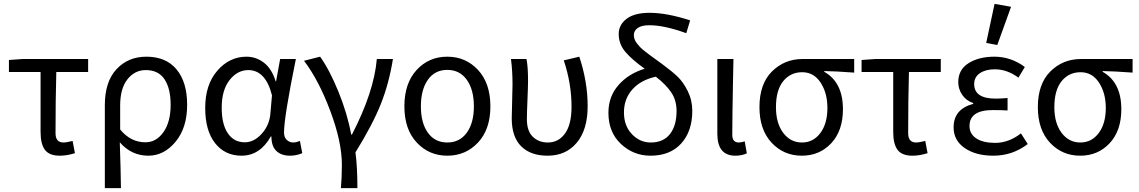

<svg xmlns="http://www.w3.org/2000/svg" viewBox="-20 -790 5866 989"><path d="M288 12Q234 12 211.5 -18Q189 -48 189 -110V-419H26V-481L96 -486H434V-419H270Q266 -274 266 -104Q266 -56 307 -56Q322 -56 354 -64L366 -1Q325 12 288 12Z M520 179V-248Q520 -369 580 -433.5Q640 -498 734 -498Q835 -498 889.5 -432.5Q944 -367 944 -250Q944 -132 884.5 -60Q825 12 744 12Q657 12 597 -57Q602 85 603 179ZM729 -57Q785 -57 822 -109.5Q859 -162 859 -250Q859 -334 827.5 -381.5Q796 -429 731 -429Q674 -429 636.5 -381.5Q599 -334 599 -247V-123Q653 -57 729 -57Z M1224 12Q1139 12 1088 -52.5Q1037 -117 1037 -234Q1037 -354 1099.5 -426Q1162 -498 1250 -498Q1299 -498 1339.5 -467Q1380 -436 1400 -371H1402L1423 -486H1504Q1443 -186 1443 -107Q1443 -83 1457 -69.5Q1471 -56 1491 -56Q1505 -56 1525 -64L1537 -1Q1507 12 1474 12Q1429 12 1403.5 -12.5Q1378 -37 1378 -87H1375Q1319 12 1224 12ZM1241 -57Q1289 -57 1329 -102Q1369 -147 1373 -208L1381 -299Q1348 -429 1259 -429Q1203 -429 1162.5 -377.5Q1122 -326 1122 -235Q1122 -150 1153.5 -103.5Q1185 -57 1241 -57Z M1736 179Q1741 124 1741 58Q1741 -59 1681.5 -218Q1622 -377 1546 -477L1629 -498Q1677 -431 1723 -318.5Q1769 -206 1789 -97H1793Q1907 -318 1921 -486H2004Q1984 -361 1942 -255Q1900 -149 1811 -5Q1821 68 1821 179Z M2284 12Q2190 12 2126.5 -56Q2063 -124 2063 -242Q2063 -361 2126 -429.5Q2189 -498 2284 -498Q2379 -498 2442.5 -429.5Q2506 -361 2506 -242Q2506 -124 2442.5 -56Q2379 12 2284 12ZM2421 -242Q2421 -328 2384.5 -379Q2348 -430 2284 -430Q2220 -430 2184 -379Q2148 -328 2148 -242Q2148 -157 2184 -106.5Q2220 -56 2284 -56Q2348 -56 2384.5 -106.5Q2421 -157 2421 -242Z M2801 12Q2713 12 2664.5 -36.5Q2616 -85 2616 -180Q2616 -209 2618 -266.5Q2620 -324 2620 -353Q2620 -428 2612 -486H2692Q2700 -447 2700 -373Q2700 -346 2697 -276.5Q2694 -207 2694 -176Q2694 -115 2724.5 -85.5Q2755 -56 2802 -56Q2857 -56 2890.5 -102.5Q2924 -149 2924 -240Q2924 -360 2884 -479L2964 -498Q3007 -369 3007 -243Q3007 -122 2951 -55Q2895 12 2801 12Z M3331 12Q3243 12 3178.5 -48.5Q3114 -109 3114 -209Q3114 -293 3166 -352Q3218 -411 3301 -436Q3236 -482 3201.5 -522.5Q3167 -563 3167 -615Q3167 -662 3207.5 -693Q3248 -724 3326 -724Q3415 -724 3535 -685L3515 -619Q3402 -660 3325 -660Q3285 -660 3265 -646Q3245 -632 3245 -610Q3245 -599 3248.5 -588.5Q3252 -578 3260.5 -567Q3269 -556 3277 -547.5Q3285 -539 3301 -526.5Q3317 -514 3327 -506.5Q3337 -499 3358.5 -483.5Q3380 -468 3391 -460Q3441 -423 3470 -395.5Q3499 -368 3522.5 -321Q3546 -274 3546 -219Q3546 -114 3489 -51Q3432 12 3331 12ZM3332 -56Q3397 -56 3431 -99.5Q3465 -143 3465 -218Q3465 -274 3437 -315Q3409 -356 3358 -395Q3281 -378 3237.5 -329.5Q3194 -281 3194 -211Q3194 -142 3235 -99Q3276 -56 3332 -56Z M3768 12Q3675 12 3675 -101V-486H3758Q3757 -442 3755.5 -359.5Q3754 -277 3753 -212Q3752 -147 3752 -95Q3752 -56 3786 -56Q3798 -56 3816 -62L3827 0Q3801 12 3768 12Z M4110 12Q4017 12 3954.5 -55Q3892 -122 3892 -238Q3892 -358 3956.5 -422Q4021 -486 4114 -486H4380V-416Q4285 -423 4226 -424V-420Q4322 -366 4322 -227Q4322 -117 4262 -52.5Q4202 12 4110 12ZM4111 -56Q4169 -56 4205.5 -104.5Q4242 -153 4242 -234Q4242 -311 4207 -364.5Q4172 -418 4112 -418Q4052 -418 4014.5 -372Q3977 -326 3977 -238Q3977 -155 4014.5 -105.5Q4052 -56 4111 -56Z M4680 12Q4626 12 4603.5 -18Q4581 -48 4581 -110V-419H4418V-481L4488 -486H4826V-419H4662Q4658 -274 4658 -104Q4658 -56 4699 -56Q4714 -56 4746 -64L4758 -1Q4717 12 4680 12Z M5097 12Q5006 12 4949 -27.5Q4892 -67 4892 -134Q4892 -228 4993 -255V-259Q4956 -272 4936 -302Q4916 -332 4916 -367Q4916 -431 4969 -464.5Q5022 -498 5102 -498Q5187 -498 5259 -445L5226 -390Q5168 -433 5104 -433Q5057 -433 5027.5 -413Q4998 -393 4998 -357Q4998 -282 5109 -282Q5132 -282 5170 -285V-221Q5141 -223 5094 -223Q4974 -223 4974 -141Q4974 -100 5009 -77Q5044 -54 5106 -54Q5176 -54 5239 -103L5274 -48Q5195 12 5097 12ZM5060 -569 5103 -770 5188 -755 5117 -558Z M5544 12Q5451 12 5388.5 -55Q5326 -122 5326 -238Q5326 -358 5390.5 -422Q5455 -486 5548 -486H5814V-416Q5719 -423 5660 -424V-420Q5756 -366 5756 -227Q5756 -117 5696 -52.5Q5636 12 5544 12ZM5545 -56Q5603 -56 5639.5 -104.5Q5676 -153 5676 -234Q5676 -311 5641 -364.5Q5606 -418 5546 -418Q5486 -418 5448.5 -372Q5411 -326 5411 -238Q5411 -155 5448.5 -105.5Q5486 -56 5545 -56Z"/></svg>

Font: Toshiba Sans
Style: Regular
Weight: 400
Designer: Paul D. Hunt
Foundry: Toshiba Corporation
Version: Version 2.020;PS 2.0;hotconv 1.0.86;makeotf.lib2.5.63406